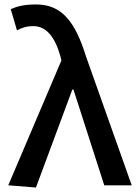

<svg xmlns="http://www.w3.org/2000/svg" viewBox="-20 -830 617 860"><path d="M141 10 304 -429H309L447 0H570L366 -575C317 -733 257 -810 142 -810C88 -810 58 -802 28 -789L56 -694C77 -705 97 -713 129 -713C186 -713 225 -667 250 -580L255 -559L17 0Z"/></svg>

Font: ChiuKong Gothic CL Medium
Style: Regular
Weight: 500
Designer: Ryoko NISHIZUKA 西塚涼子 (kana, bopomofo & ideographs); Paul D. Hunt (Latin, Greek & Cyrillic); Sandoll Communications 산돌커뮤니
Foundry: Adobe
Version: Version 1.300